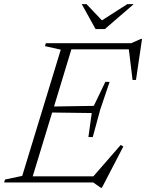

<svg xmlns="http://www.w3.org/2000/svg" viewBox="-43 -878 704 924"><path d="M442 25.5 405.5 0H-23L-19 -14L64 -31.5L249.5 -639L173.5 -656L177.5 -670H588L634.5 -690.5H640.5L611.5 -493.5L595 -493L577 -640.5H300.5L217 -365.5L408.5 -368.5L464 -484H484.5L439.5 -351L403.5 -218.5H382.5L398.5 -334L208 -336.5L114.5 -29.5H406.5L538 -180.5L550.5 -173L447.5 25.5ZM600.5 -858 461.5 -738H417L350.5 -858H373.5L447.5 -780L569.5 -858Z"/></svg>

Font: Newsreader Text Light
Style: Italic
Weight: 300
Italic angle: -17°
Designer: Hugues Gentile
Foundry: Production Type
Version: Version 1.001